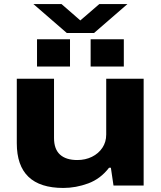

<svg xmlns="http://www.w3.org/2000/svg" viewBox="-20 -917 795 949"><path d="M145 -897H284L377 -816L471 -897H610L445 -754H310ZM163 -588V-723H326V-588ZM428 -588V-723H592V-588ZM293 12Q63 12 63 -209V-528H247V-235Q247 -180 276.5 -153Q306 -126 362 -126Q402 -126 434.5 -142Q467 -158 486 -186.5Q505 -215 505 -252V-528H690V0H541L528 -88H519Q477 -33 416 -10.5Q355 12 293 12Z"/></svg>

Font: Archivo Expanded ExtraBold
Style: Regular
Weight: 800
Width: 7
Designer: Hector Gatti
Foundry: Omnibus-Type
Version: Version 2.001; ttfautohint (v1.8.3)